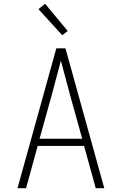

<svg xmlns="http://www.w3.org/2000/svg" viewBox="-20 -989 640 1009"><path d="M72 0 276 -735H324L528 0H483L422 -222H178L117 0ZM412 -260 348 -490Q336 -535 324 -580Q312 -625 300 -670Q288 -625 276 -580Q264 -535 252 -490L188 -260ZM307 -804 182 -941 217 -969 336 -826Z"/></svg>

Font: Iosevka Aile Extralight
Style: Regular
Weight: 200
Designer: Belleve Invis
Foundry: Belleve Invis
Version: Version 31.1.0; ttfautohint (v1.8.4)